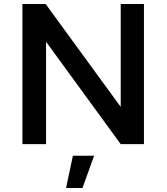

<svg xmlns="http://www.w3.org/2000/svg" viewBox="-20 -720 832 959"><path d="M92 -700H208L583 -186V-700H699V0H583L210 -511.5V0H92ZM344 58H450L392 219H310Z"/></svg>

Font: Argentum Sans
Style: Regular
Weight: 400
Designer: Julieta Ulanovsky, Owen Earl, Chris M. Simpson, Rasmus Andersson, Cristiano Sobral
Foundry: The Argentum Sans Project Authors
Version: Version 3.135; ttfautohint (v1.8.4.7-5d5b-dirty)